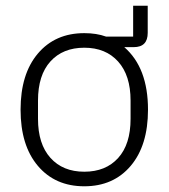

<svg xmlns="http://www.w3.org/2000/svg" viewBox="-20 -640 590 672"><path d="M446 -620H497V-525Q497 -475 448 -475H415Q498 -403 498 -256Q498 -131 437.5 -59.5Q377 12 275 12Q173 12 112.5 -59.5Q52 -131 52 -256Q52 -381 112.5 -452.5Q173 -524 275 -524Q318 -524 351 -512H446ZM437 -224V-288Q437 -376 393.5 -424.5Q350 -473 275 -473Q200 -473 156.5 -425Q113 -377 113 -288V-224Q113 -136 156.5 -87.5Q200 -39 275 -39Q350 -39 393.5 -87Q437 -135 437 -224Z"/></svg>

Font: IBM Plex Sans Light
Style: Regular
Weight: 300
Designer: Mike Abbink, Paul van der Laan, Pieter van Rosmalen
Foundry: Bold Monday
Version: Version 3.0